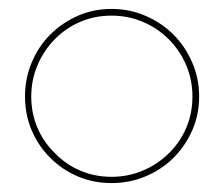

<svg xmlns="http://www.w3.org/2000/svg" viewBox="-20 -404 501 430"><path d="M369 -51Q342 -24 306 -9Q270 6 230 6Q189 6 154 -9Q119 -24 92.5 -50.5Q66 -77 51 -112Q36 -147 36 -188Q36 -228 51 -264Q66 -300 92.5 -326.5Q119 -353 154 -368.5Q189 -384 230 -384Q270 -384 306 -368.5Q342 -353 368.5 -326.5Q395 -300 410.5 -264Q426 -228 426 -188Q426 -147 410.5 -112Q395 -77 369 -51ZM103 -61Q127 -36 159.5 -22Q192 -8 230 -8Q267 -8 300 -22Q333 -36 358 -60.5Q383 -85 397 -117.5Q411 -150 411 -188Q411 -225 397 -258Q383 -291 358 -316Q333 -341 300 -355Q267 -369 230 -369Q192 -369 159.5 -355Q127 -341 102.5 -316Q78 -291 64 -258Q50 -225 50 -188Q50 -150 64 -117.5Q78 -85 103 -61Z"/></svg>

Font: Josefin Slab Thin
Style: Regular
Weight: 100
Designer: Santiago Orozco
Foundry: Typemade
Version: Version 2.000